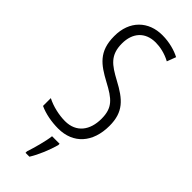

<svg xmlns="http://www.w3.org/2000/svg" viewBox="-304 -756 1008 1008"><g transform="rotate(45 200.5 -251.5)"><path d="M361 -191C361 -294 312 -337 220 -386C144 -427 101 -457 101 -543C101 -621 145 -672 223 -672C255 -672 295 -664 334 -643L353 -693C321 -710 273 -724 222 -724C118 -725 44 -655 45 -541C45 -427 104 -387 185 -343C270 -298 305 -269 305 -187C305 -103 262 -43 178 -43C134 -43 80 -55 40 -76V-18C81 1 132 10 180 10C292 10 361 -67 361 -191ZM242 71V61H186C182 101 161 174 149 210V221H178C205 178 229 118 242 71Z"/></g></svg>

Font: Noto Sans Gurmukhi UI ExtraCondensed Light
Style: Regular
Weight: 300
Width: 2
Designer: Jelle Bosma - Monotype Design Team
Foundry: Monotype Imaging Inc.
Version: Version 2.004